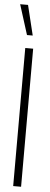

<svg xmlns="http://www.w3.org/2000/svg" viewBox="-63 -921 245 947"><g transform="rotate(5 59.0 -448.0)"><path d="M-2.9 -896.5H36.1L72.3 -748H43.9ZM41 0V-683.6H80.1V0Z"/></g></svg>

Font: Post No Bills Jaffna Light
Style: Regular
Weight: 300
Designer: Kosala Senevirathne, Siva Puranthara, Lasantha Premarathna, Tharique Azeez
Foundry: Mooniak
Version: Version 1.220 ; ttfautohint (v1.6)